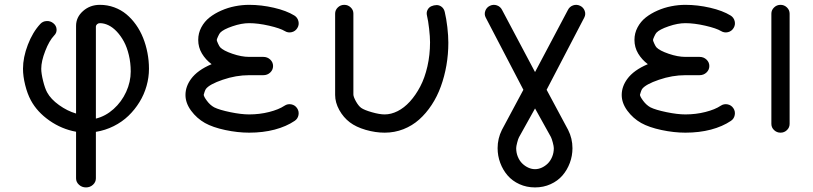

<svg xmlns="http://www.w3.org/2000/svg" viewBox="-20 -559 3424 809"><path d="M400.9 -538.6Q432.6 -538.6 461.3 -528.1Q490 -517.6 512.5 -498.9Q534.9 -480.2 553 -454.8Q571 -429.4 583 -399.4Q595 -369.4 601.3 -336.3Q607.7 -303.2 607.7 -269.3Q607.7 -232.7 597.5 -196.8Q587.4 -160.9 567.7 -128.9Q548.1 -96.9 521.2 -71Q494.4 -45.2 459 -27.5Q423.6 -9.8 384 -3.4V192.4Q384 208.3 371.7 219.5Q359.4 230.7 342.3 230.7Q325.2 230.7 312.9 219.5Q300.5 208.3 300.5 192.4V-3.9Q240 -14.9 188.2 -51Q136.5 -87.2 110.1 -136.2Q95.2 -163.8 86.1 -200.8Q76.9 -237.8 76.9 -269.3Q76.9 -317.1 97.3 -370.4Q117.7 -423.6 149.7 -458Q160.2 -469.5 176.3 -470.3Q192.4 -471.2 204.6 -461.2Q217.3 -451.2 218.4 -435.8Q219.5 -420.4 208 -409.2Q187.5 -387.7 170.7 -344.4Q153.8 -301 153.8 -269.3Q153.8 -249.5 161.6 -218Q169.4 -186.5 178.5 -169.9Q193.8 -141.4 228.8 -116.3Q263.7 -91.3 300.5 -80.6V-450Q300.5 -486.6 330 -512.6Q359.4 -538.6 400.9 -538.6ZM384 -446V-59.3Q424.8 -69.3 458.6 -99.6Q492.4 -129.9 511.6 -171.9Q530.8 -213.9 530.8 -257.8Q530.8 -294.2 522.9 -327Q515.1 -359.9 502.1 -383.9Q489 -408 472.3 -425.8Q455.6 -443.6 437.3 -452.5Q418.9 -461.4 400.9 -461.4Q393.8 -461.4 388.9 -456.9Q384 -452.4 384 -446Z M871.6 -288.6Q846.4 -307.4 830.8 -333.5Q815.2 -359.6 815.2 -390.9Q815.2 -419.2 828.2 -443.7Q841.3 -468.3 862.9 -485.4Q884.5 -502.4 912.5 -514.6Q940.4 -526.9 970.3 -532.7Q1000.2 -538.6 1029.8 -538.6Q1081.3 -538.6 1134 -526.4Q1186.8 -514.2 1220.2 -493.7Q1233.6 -485.4 1237.4 -469.8Q1241.2 -454.3 1232.9 -440.9Q1224.6 -427.2 1209.2 -423.5Q1193.8 -419.7 1180.2 -428Q1160.6 -439.9 1113.9 -450.7Q1067.1 -461.4 1029.8 -461.4Q997.6 -461.4 959.2 -448.2Q920.9 -435.1 908 -421.4Q904.1 -417.2 898.7 -405.4Q893.3 -393.6 893.3 -390.4Q893.3 -387.2 898.7 -375.4Q904.1 -363.5 908 -359.4Q920.9 -345.7 959.2 -332.5Q997.6 -319.3 1029.8 -319.3H1089.4Q1106.7 -319.3 1118.7 -308Q1130.6 -296.6 1130.6 -280.8Q1130.6 -264.9 1118.7 -253.5Q1106.7 -242.2 1089.4 -242.2H1029.8Q974.4 -242.2 918.5 -223Q862.5 -203.9 847.7 -184.3Q845.5 -181.6 842 -171.9Q838.6 -162.1 838.4 -159.7Q838.6 -152.1 851.9 -134.2Q865.2 -116.2 882.6 -106.7Q904.3 -95.9 950.3 -86.4Q996.3 -76.9 1029.8 -76.9Q1074 -76.9 1114.3 -87.2Q1154.5 -97.4 1178.7 -113.5Q1191.9 -122.3 1207.5 -119.3Q1223.1 -116.2 1231.9 -103Q1240.7 -89.8 1237.7 -74.1Q1234.6 -58.3 1221.4 -49.6Q1186.3 -25.9 1137.3 -12.9Q1088.4 0 1029.8 0Q981.4 0 928.8 -11.2Q876.2 -22.5 843.5 -40.8Q809.1 -60.3 785.3 -92.5Q761.5 -124.8 761.5 -158.7Q761.5 -194.3 784.9 -226.3Q812.3 -263.7 871.6 -288.6Z M1792 -380.9Q1792 -403.8 1788.1 -438Q1784.2 -472.2 1779.1 -493.2Q1775.9 -506.3 1781.4 -517.2Q1786.9 -528.1 1797.4 -532.7Q1807.9 -537.4 1819.5 -537.6Q1831.1 -537.8 1840.9 -530.2Q1850.8 -522.5 1854 -508.5Q1860.6 -481.2 1864.9 -444.6Q1869.1 -408 1869.1 -378.9Q1869.1 -330.6 1861 -283.7Q1852.8 -236.8 1837.5 -194.7Q1822.3 -152.6 1798.8 -116.9Q1775.4 -81.3 1746.2 -55.3Q1717 -29.3 1679.7 -14.6Q1642.3 0 1600.8 0Q1561.8 0 1521 -11.8Q1480.2 -23.7 1454.1 -43.5Q1427 -64 1409.5 -95.6Q1392.1 -127.2 1392.1 -158.7V-501.5Q1392.1 -516.6 1403.4 -527.6Q1414.8 -538.6 1430.7 -538.6Q1446.3 -538.6 1457.6 -527.8Q1469 -517.1 1469 -502V-161.1Q1469 -151.4 1479.5 -132.3Q1490 -113.3 1501.7 -104.5Q1514.9 -95.2 1547 -86.1Q1579.1 -76.9 1600.8 -76.9Q1627.9 -76.9 1655.4 -90.7Q1682.9 -104.5 1707.3 -131.3Q1731.7 -158.2 1750.7 -194.5Q1769.8 -230.7 1780.9 -279.2Q1792 -327.6 1792 -380.9Z M2313.5 65.4Q2313.5 57.6 2309.2 41.5Q2304.9 25.4 2301.3 18.3L2234.4 -102.1L2167 19Q2163.3 25.6 2159.2 41.6Q2155 57.6 2155 65.4Q2155 85 2162.1 101.9Q2169.2 118.9 2180.7 130Q2192.1 141.1 2206.2 147.5Q2220.2 153.8 2234.4 153.8Q2248.5 153.8 2262.6 147.5Q2276.6 141.1 2288 130Q2299.3 118.9 2306.4 101.9Q2313.5 85 2313.5 65.4ZM2026.6 -485.1Q2019.5 -498.8 2024.9 -513.4Q2030.3 -528.1 2044.4 -534.7Q2058.8 -541.5 2073.7 -536.4Q2088.6 -531.2 2095.7 -516.8L2234.4 -255.4L2372.8 -516.8Q2379.9 -531.2 2394.8 -536.4Q2409.7 -541.5 2424.1 -534.7Q2438.2 -528.1 2443.6 -513.4Q2449 -498.8 2441.9 -485.1L2283.2 -180.7L2373.8 -11.7Q2392.1 24.4 2392.1 65.4Q2392.1 97.7 2381 127.4Q2369.9 157.2 2350 180.3Q2330.1 203.4 2300 217Q2270 230.7 2234.4 230.7Q2198.7 230.7 2168.7 217Q2138.7 203.4 2118.8 180.3Q2098.9 157.2 2087.8 127.4Q2076.7 97.7 2076.7 65.4Q2076.7 24.7 2094.7 -11.5L2185.3 -180.7Z M2709.7 -288.6Q2684.6 -307.4 2668.9 -333.5Q2653.3 -359.6 2653.3 -390.9Q2653.3 -419.2 2666.4 -443.7Q2679.4 -468.3 2701 -485.4Q2722.7 -502.4 2750.6 -514.6Q2778.6 -526.9 2808.5 -532.7Q2838.4 -538.6 2867.9 -538.6Q2919.4 -538.6 2972.2 -526.4Q3024.9 -514.2 3058.3 -493.7Q3071.8 -485.4 3075.6 -469.8Q3079.3 -454.3 3071 -440.9Q3062.7 -427.2 3047.4 -423.5Q3032 -419.7 3018.3 -428Q2998.8 -439.9 2952 -450.7Q2905.3 -461.4 2867.9 -461.4Q2835.7 -461.4 2797.4 -448.2Q2759 -435.1 2746.1 -421.4Q2742.2 -417.2 2736.8 -405.4Q2731.4 -393.6 2731.4 -390.4Q2731.4 -387.2 2736.8 -375.4Q2742.2 -363.5 2746.1 -359.4Q2759 -345.7 2797.4 -332.5Q2835.7 -319.3 2867.9 -319.3H2927.5Q2944.8 -319.3 2956.8 -308Q2968.8 -296.6 2968.8 -280.8Q2968.8 -264.9 2956.8 -253.5Q2944.8 -242.2 2927.5 -242.2H2867.9Q2812.5 -242.2 2756.6 -223Q2700.7 -203.9 2685.8 -184.3Q2683.6 -181.6 2680.2 -171.9Q2676.8 -162.1 2676.5 -159.7Q2676.8 -152.1 2690.1 -134.2Q2703.4 -116.2 2720.7 -106.7Q2742.4 -95.9 2788.5 -86.4Q2834.5 -76.9 2867.9 -76.9Q2912.1 -76.9 2952.4 -87.2Q2992.7 -97.4 3016.8 -113.5Q3030 -122.3 3045.7 -119.3Q3061.3 -116.2 3070.1 -103Q3078.9 -89.8 3075.8 -74.1Q3072.8 -58.3 3059.6 -49.6Q3024.4 -25.9 2975.5 -12.9Q2926.5 0 2867.9 0Q2819.6 0 2767 -11.2Q2714.4 -22.5 2681.6 -40.8Q2647.2 -60.3 2623.4 -92.5Q2599.6 -124.8 2599.6 -158.7Q2599.6 -194.3 2623 -226.3Q2650.4 -263.7 2709.7 -288.6Z M3230.2 -501.5Q3230.2 -516.6 3241.6 -527.6Q3252.9 -538.6 3268.8 -538.6Q3284.4 -538.6 3295.8 -527.6Q3307.1 -516.6 3307.1 -501.5V-36.9Q3307.1 -21.7 3295.9 -10.9Q3284.7 0 3268.8 0Q3252.9 0 3241.6 -10.9Q3230.2 -21.7 3230.2 -36.9Z"/></svg>

Font: Tecnico
Style: Grueso
Weight: 700
Version: Version 1.3